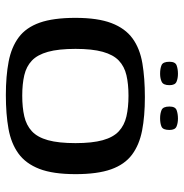

<svg xmlns="http://www.w3.org/2000/svg" viewBox="-6 -615 628 656"><g transform="rotate(90 308.0 -287.0)"><path d="M305 7Q240 7 190.5 -2.5Q141 -12 107.5 -37Q74 -62 57.5 -108.5Q41 -155 41 -231Q41 -307 59 -354Q77 -401 111.5 -426Q146 -451 196.5 -459.5Q247 -468 312 -468Q377 -468 426 -458.5Q475 -449 508.5 -424Q542 -399 558.5 -352.5Q575 -306 575 -231Q575 -154 557 -107.5Q539 -61 504.5 -36Q470 -11 420 -2Q370 7 305 7ZM307 -49Q347 -49 377.5 -56Q408 -63 428.5 -82Q449 -101 459 -137Q469 -173 469 -231Q469 -288 459 -324Q449 -360 428.5 -379Q408 -398 377.5 -405Q347 -412 307 -412Q267 -412 237 -405Q207 -398 187 -379Q167 -360 157 -324Q147 -288 147 -231Q147 -173 157 -137Q167 -101 187 -82Q207 -63 237 -56Q267 -49 307 -49ZM384 -520Q368 -520 356 -525Q344 -530 344 -552Q344 -572 356.5 -576.5Q369 -581 385 -581Q401 -581 412.5 -576Q424 -571 424 -552Q424 -530 413 -525Q402 -520 384 -520ZM232 -520Q214 -520 202.5 -525Q191 -530 191 -552Q191 -572 203.5 -576.5Q216 -581 232 -581Q248 -581 259.5 -576Q271 -571 271 -552Q271 -531 259.5 -525.5Q248 -520 232 -520Z"/></g></svg>

Font: Genos Thin Medium
Style: Regular
Weight: 500
Version: Version 1.010